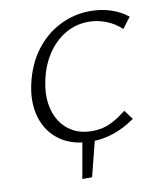

<svg xmlns="http://www.w3.org/2000/svg" viewBox="-93 -741 843 1009"><g transform="rotate(-10 328.5 -236.0)"><path d="M264 195 301 -15H369L316 195ZM347 9Q245 9 179 -38Q113 -85 88.5 -166Q64 -247 87 -347Q110 -447 164 -518.5Q218 -590 294.5 -628.5Q371 -667 458 -667Q515 -667 566 -650.5Q617 -634 657 -602L613 -544Q577 -578 531.5 -595.5Q486 -613 439 -613Q370 -613 313 -579Q256 -545 217 -485Q178 -425 162 -348Q148 -284 155.5 -229Q163 -174 189 -132.5Q215 -91 258.5 -67.5Q302 -44 360 -44Q414 -44 457 -64.5Q500 -85 543 -120L580 -70Q519 -28 462 -9.5Q405 9 347 9Z"/></g></svg>

Font: Ysabeau
Style: Italic
Weight: 400
Italic angle: -12°
Designer: Christian Thalmann (Catharsis Fonts)
Version: Version 2.000;gftools[0.9.27.dev2+g8671c4b]